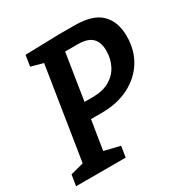

<svg xmlns="http://www.w3.org/2000/svg" viewBox="-163 -832 924 962"><g transform="rotate(-30 299.5 -351.0)"><path d="M296 -254H236L209 -85L300 -63L290 0H3L13 -63L89 -83L173 -615L103 -634L113 -697L310 -702H399Q504 -702 551.5 -655.5Q599 -609 599 -525Q599 -445 562 -384.5Q525 -324 457 -289Q389 -254 296 -254ZM365 -612H293L251 -345H300Q357 -345 396 -367.5Q435 -390 454.5 -428.5Q474 -467 474 -513Q474 -561 449 -586.5Q424 -612 365 -612Z"/></g></svg>

Font: Bitter SemiBold
Style: Italic
Weight: 600
Italic angle: -9°
Designer: Sol Matas, and Bitter project Authors
Foundry: Sol Matas
Version: Version 2.001